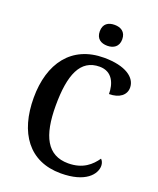

<svg xmlns="http://www.w3.org/2000/svg" viewBox="-168 -1030 941 1141"><g transform="rotate(20 302.5 -459.5)"><path d="M357 -797C395 -797 428 -816 428 -863C428 -911 395 -929 357 -929C317 -929 286 -911 286 -863C286 -816 317 -797 357 -797ZM356 10C513 10 568 -61 568 -114C568 -131 561 -146 552 -154C520 -108 471 -61 377 -61C244 -61 191 -167 191 -358C191 -553 236 -665 358 -665C439 -665 465 -596 465 -531C531 -531 570 -563 570 -609C570 -673 501 -724 365 -724C159 -724 52 -575 52 -358C52 -137 155 10 356 10Z"/></g></svg>

Font: Noto Serif Devanagari SemiCondensed SemiBold
Style: Regular
Weight: 600
Width: 4
Designer: Universal Thirst, Indian Type Foundry and the Monotype Design Team
Foundry: Monotype Imaging Inc.
Version: Version 2.004